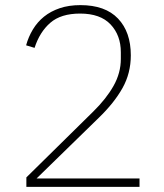

<svg xmlns="http://www.w3.org/2000/svg" viewBox="-20 -730 640 750"><path d="M525 0H83V-37L344 -294Q395 -344 423.5 -394.5Q452 -445 452 -500V-526Q452 -592 412 -634.5Q372 -677 293 -677Q218 -677 176.5 -641Q135 -605 115 -543L82 -553Q91 -586 108.5 -615Q126 -644 152 -665Q178 -686 213.5 -698Q249 -710 294 -710Q391 -710 441 -657.5Q491 -605 491 -514Q491 -444 458.5 -386Q426 -328 366 -270L123 -33H525Z"/></svg>

Font: IBM Plex Mono ExtraLight
Style: Regular
Weight: 200
Monospace: yes
Designer: Mike Abbink, Paul van der Laan, Pieter van Rosmalen
Foundry: Bold Monday
Version: Version 2.3